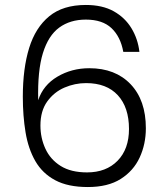

<svg xmlns="http://www.w3.org/2000/svg" viewBox="-20 -751 669 774"><path d="M477 -542Q466 -603 429.5 -637.5Q393 -672 326 -672Q263 -672 219 -640Q175 -608 153 -537Q131 -466 134 -347Q154 -408 211.5 -442Q269 -476 340 -476Q445 -476 506.5 -411.5Q568 -347 568 -234Q568 -170 543 -116Q518 -62 466.5 -29.5Q415 3 334 3Q254 3 202.5 -24.5Q151 -52 122.5 -101.5Q94 -151 83 -217.5Q72 -284 72 -361Q72 -475 97.5 -557.5Q123 -640 178.5 -685.5Q234 -731 326 -731Q393 -731 438.5 -705.5Q484 -680 510 -637Q536 -594 542 -542ZM327 -416Q282 -416 240 -398Q198 -380 170.5 -342Q143 -304 143 -245Q143 -195 163 -151.5Q183 -108 224.5 -82Q266 -56 331 -56Q408 -56 454 -103Q500 -150 500 -231Q500 -318 455 -367Q410 -416 327 -416Z"/></svg>

Font: Poppins Light
Style: Regular
Weight: 300
Designer: Ninad Kale (Devanagari), Jonny Pinhorn (Latin)
Version: Version 5.002